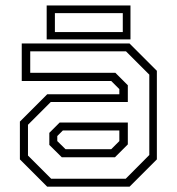

<svg xmlns="http://www.w3.org/2000/svg" viewBox="-20 -704 666 724"><path d="M158 0 55 -103V-245.5L158 -348.5H430V-368L399.5 -398.5H62V-540H468.5L571.5 -437V-103L468.5 0ZM213 -111 166 -157.5V-203L205 -242H462V-159.5L413.5 -111ZM173 -30H454L543 -119.5V-422.5L455 -510.5H94V-429.5H415L462 -382.5V-319.5H171.5L85.5 -233.5V-117.5ZM227 -141.5H399.5L430 -172V-212H217L196 -191V-172ZM156 -555.5V-683.5H472V-555.5ZM187 -583H443V-654.5H187Z"/></svg>

Font: Tourney Light
Style: Regular
Weight: 300
Version: Version 1.015